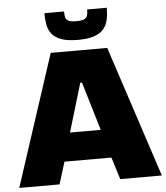

<svg xmlns="http://www.w3.org/2000/svg" viewBox="-59 -950 867 1002"><g transform="rotate(-5 374.0 -448.5)"><path d="M1 0 226 -688H522L748 0H530L494 -116H248L212 0ZM290 -265H451L375 -519H366ZM374 -743Q321 -743 288.5 -754.5Q256 -766 239 -786.5Q222 -807 216.5 -835.5Q211 -864 211 -897H314Q314 -881 316.5 -868Q319 -855 331.5 -848Q344 -841 374 -841Q404 -841 417 -848Q430 -855 432.5 -868Q435 -881 435 -897H538Q538 -864 532 -835.5Q526 -807 509 -786.5Q492 -766 459.5 -754.5Q427 -743 374 -743Z"/></g></svg>

Font: Saira SemiExpanded ExtraBold
Style: Regular
Weight: 800
Width: 6
Designer: Hector Gatti with collaboration of the Omnibus-Type team
Foundry: Omnibus-Type
Version: Version 1.101